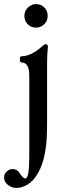

<svg xmlns="http://www.w3.org/2000/svg" viewBox="-78 -647 312 938"><path d="M98 -512Q73 -512 57 -529Q41 -546 41 -569Q41 -594 58.5 -610.5Q76 -627 98 -627Q123 -627 139 -610Q155 -593 155 -569Q155 -544 137.5 -528Q120 -512 98 -512ZM3 271Q-21 271 -39.5 256.5Q-58 242 -58 220Q-58 202 -45 190.5Q-32 179 -17 179Q7 179 20 202Q35 225 46 225Q65 225 65 117V-279Q65 -342 26 -342Q19 -342 19 -357Q19 -372 26 -372Q74 -372 128 -421Q138 -431 147 -431Q156 -431 156 -417Q152 -386 152 -336V-54Q152 29 147 64Q136 155 103 206Q84 238 56.5 254.5Q29 271 3 271Z"/></svg>

Font: Junicode Cond Medium
Style: Regular
Weight: 500
Width: 3
Designer: Peter S. Baker
Version: Version 2.201